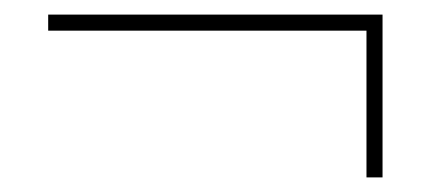

<svg xmlns="http://www.w3.org/2000/svg" viewBox="-20 -331 590 263"><path d="M504 -311V-88H482V-289H46V-311Z"/></svg>

Font: Ysabeau Extralight
Style: Regular
Weight: 200
Designer: Christian Thalmann (Catharsis Fonts)
Version: Version 0.003